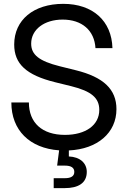

<svg xmlns="http://www.w3.org/2000/svg" viewBox="-20 -759 654 983"><path d="M254.9 204.1H312C379.9 204.1 424.3 178.7 424.3 121.1C424.3 75.2 388.7 44.4 332.5 42V11.2C479.5 4.4 576.2 -79.1 576.2 -200.2C576.2 -301.8 509.8 -364.3 368.2 -399.4L285.6 -419.9C180.2 -446.3 139.6 -479 139.6 -535.6C139.6 -607.9 206.5 -658.7 300.8 -658.7C399.4 -658.7 463.4 -603.5 468.8 -512.7H555.7C551.8 -652.3 455.1 -739.3 303.7 -739.3C151.9 -739.3 52.7 -656.7 52.7 -531.2C52.7 -432.1 114.3 -374.5 262.7 -337.9L344.2 -317.9C449.2 -292 488.3 -256.8 488.3 -196.3C488.3 -118.2 418.5 -68.4 312.5 -68.4C195.8 -68.4 127.9 -130.4 127.9 -234.4H38.1C38.1 -92.3 131.8 0 282.7 10.7L272.5 88.9H312C344.2 88.9 360.4 99.6 360.4 121.1C360.4 142.6 344.2 153.3 312 153.3H254.9Z"/></svg>

Font: Raveo Display Display
Style: Regular
Weight: 400
Designer: Jakub Foglar, Rasmus Andersson (Inter)
Foundry: Jakubfoglar.com
Version: Version 1.100;Glyphs 3.2.3 (3260)